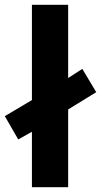

<svg xmlns="http://www.w3.org/2000/svg" viewBox="-33 -780 421 800"><path d="M100 0V-231L43 -199L-13 -296L100 -363V-760H251V-455L310 -493L368 -396L251 -324V0Z"/></svg>

Font: Noto Sans Cherokee
Style: Bold
Weight: 700
Designer: Monotype Design Team
Foundry: Monotype Imaging Inc.
Version: Version 2.001; ttfautohint (v1.8.4.7-5d5b)